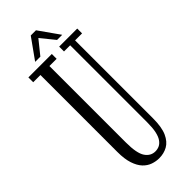

<svg xmlns="http://www.w3.org/2000/svg" viewBox="-273 -867 913 913"><g transform="rotate(-45 183.0 -410.5)"><path d="M187 12Q165.5 12 144 4.5Q122.5 -3 105.2 -21.2Q88 -39.5 77.5 -71Q67 -102.5 67 -150V-667.5H18.5V-700H176V-667.5H127.5V-153.5Q127.5 -80.5 146.8 -52.2Q166 -24 197 -24Q212 -24 224.5 -30Q237 -36 246.8 -50Q256.5 -64 261.8 -88.2Q267 -112.5 267 -149V-667.5H225.5V-700H347V-667.5H300V-143Q300 -84 284.8 -50.2Q269.5 -16.5 244 -2.2Q218.5 12 187 12ZM93.5 -729.5 167.5 -833H202.5L275.5 -729.5H241L184.5 -799L128.5 -729.5Z"/></g></svg>

Font: Imbue Thin 10pt Light
Style: Regular
Weight: 300
Version: Version 1.102